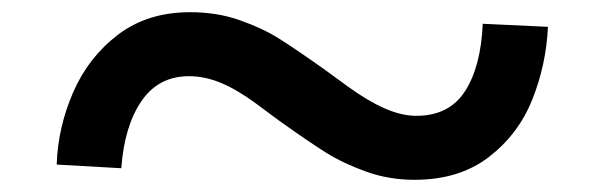

<svg xmlns="http://www.w3.org/2000/svg" viewBox="-20 -474 991 315"><path d="M438 -276Q430 -282 399.5 -304.5Q369 -327 342.5 -338Q316 -349 290 -349Q240 -349 212 -308Q184 -267 179 -198L73 -204Q75 -265 100 -322.5Q125 -380 173.5 -417Q222 -454 292 -454Q336 -454 373 -441Q410 -428 436.5 -411.5Q463 -395 511 -361Q519 -355 551.5 -331.5Q584 -308 611.5 -296Q639 -284 663 -284Q717 -284 743 -324.5Q769 -365 772 -435L879 -430Q876 -367 853 -310Q830 -253 781.5 -216Q733 -179 660 -179Q618 -179 580.5 -192.5Q543 -206 515 -223.5Q487 -241 438 -276Z"/></svg>

Font: BioRhyme Expanded
Style: Bold
Weight: 700
Width: 7
Designer: Aoife Mooney
Foundry: Aoife Mooney Type
Version: Version 1.000